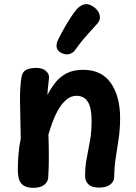

<svg xmlns="http://www.w3.org/2000/svg" viewBox="-20 -883 651 916"><path d="M83 -517Q87 -540 104.5 -549.5Q122 -559 153 -559Q183 -559 198.5 -545Q214 -531 214 -515Q214 -508 212 -494Q210 -480 208.5 -463Q207 -446 206 -429Q221 -459 242.5 -487Q264 -515 296.5 -532.5Q329 -550 376 -550Q465 -550 509 -486.5Q553 -423 553 -320Q553 -268 546 -220.5Q539 -173 532 -128.5Q525 -84 525 -39Q525 -18 506.5 -3Q488 12 453 12Q418 12 402 -3.5Q386 -19 386 -42Q386 -89 394 -129.5Q402 -170 409.5 -212.5Q417 -255 417 -305Q417 -352 408 -378Q399 -404 383 -415Q367 -426 345 -426Q319 -426 297.5 -408Q276 -390 259.5 -362Q243 -334 231 -301.5Q219 -269 211 -241Q213 -186 213 -132.5Q213 -79 210 -36Q209 -16 191.5 -1.5Q174 13 139 13Q107 13 91 1Q75 -11 70 -30Q65 -49 65 -71Q65 -106 68 -145Q71 -184 79 -221Q78 -277 77 -321.5Q76 -366 75.5 -401.5Q75 -437 77 -465.5Q79 -494 83 -517ZM339 -645Q329 -630 310 -625Q291 -620 270 -632Q251 -643 250 -660Q249 -677 256 -691Q268 -716 284 -744.5Q300 -773 317 -799Q334 -825 346 -839Q364 -858 383.5 -862.5Q403 -867 427 -850Q450 -834 455.5 -811Q461 -788 444 -770Q430 -754 398.5 -719.5Q367 -685 339 -645Z"/></svg>

Font: Playpen Sans SemiBold
Style: Regular
Weight: 600
Designer: Laura Meseguer, Veronika Burian, José Scaglione
Foundry: TypeTogether
Version: Version 1.001